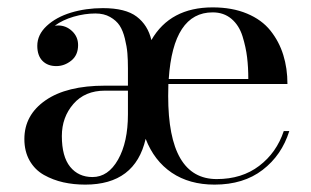

<svg xmlns="http://www.w3.org/2000/svg" viewBox="-20 -490 843 520"><path d="M81 -366Q81 -396 106.5 -419.8Q132 -443.5 172.2 -455.8Q212.5 -468 258.5 -468Q320 -468 350.2 -445Q380.5 -422 390 -381.5Q441 -470 556 -470Q609 -470 649 -453.2Q689 -436.5 712.5 -407Q736 -377.5 747.2 -341.2Q758.5 -305 758.5 -262.5H436Q435.5 -251.5 435.5 -230Q435.5 -5 567 -5Q635 -5 682 -40.8Q729 -76.5 748.5 -135H763.5Q743 -69.5 691.2 -29.8Q639.5 10 561 10Q493 10 445.2 -22.2Q397.5 -54.5 374.5 -114Q346 10 211 10Q179.5 10 151.5 3.8Q123.5 -2.5 99 -16.2Q74.5 -30 60.2 -55Q46 -80 46 -113.5Q46 -178.5 103.2 -218.2Q160.5 -258 264.5 -258H326.5V-304.5Q326.5 -328 325 -346Q323.5 -364 318.2 -385.5Q313 -407 304 -420.8Q295 -434.5 278.2 -444Q261.5 -453.5 238.5 -453.5Q209.5 -453.5 179.5 -444.8Q149.5 -436 128.5 -420.5Q131.5 -421 137.5 -421Q159 -421 175.2 -405.8Q191.5 -390.5 191.5 -368Q191.5 -340.5 173 -325.8Q154.5 -311 132.5 -311Q109 -311 95 -325.2Q81 -339.5 81 -366ZM652.5 -276Q652.5 -307.5 649.2 -334.8Q646 -362 636.8 -391.8Q627.5 -421.5 606.8 -439Q586 -456.5 556 -456.5Q449 -456.5 437 -276ZM230.5 -10.5Q273 -10.5 299.8 -57.8Q326.5 -105 326.5 -180.5V-244.5H264.5Q210 -244.5 178.8 -208.5Q147.5 -172.5 147.5 -121.5Q147.5 -66 170 -38.2Q192.5 -10.5 230.5 -10.5Z"/></svg>

Font: Bodoni* 16pt
Style: Regular
Weight: 400
Version: Version 2.3